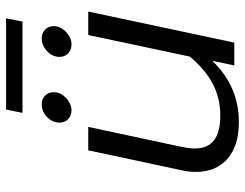

<svg xmlns="http://www.w3.org/2000/svg" viewBox="-107 -683 805 631"><g transform="rotate(-90 295.5 -367.5)"><path d="M251 -750H551L540 -696H240ZM208 -574Q208 -598 226.5 -615.5Q245 -633 268 -633Q285 -633 296.5 -622Q308 -611 308 -594Q308 -571 289 -553Q270 -535 248 -535Q231 -535 219.5 -546Q208 -557 208 -574ZM424 -574Q424 -598 443 -615.5Q462 -633 485 -633Q502 -633 513.5 -622Q525 -611 525 -594Q525 -571 506 -553Q487 -535 465 -535Q447 -535 435.5 -546Q424 -557 424 -574ZM46 -126Q46 -151 52 -176L117 -480H194L128 -172Q123 -147 123 -130Q123 -88 149.5 -67Q176 -46 232 -46Q287 -46 334 -70Q381 -94 425 -146L496 -480H573L471 0H396L411 -72Q327 15 210 15Q131 15 88.5 -23Q46 -61 46 -126Z"/></g></svg>

Font: Prompt Light
Style: Italic
Weight: 300
Italic angle: -12°
Designer: Katatrad Team
Foundry: CadsonDemak
Version: Version 1.000